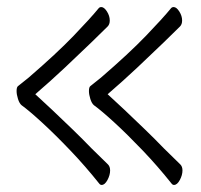

<svg xmlns="http://www.w3.org/2000/svg" viewBox="-20 -509 570 544"><path d="M491 -43Q497 -37 497 -26Q497 -13 489.5 1Q482 15 473 15Q469 15 466 11Q427 -38 384 -83Q341 -128 304.5 -161.5Q268 -195 246 -211Q240 -216 236 -228.5Q232 -241 232 -251Q232 -262 236 -265L266 -289Q346 -358 394 -408Q442 -458 464 -485Q467 -489 472 -489Q480 -489 488 -476.5Q496 -464 496 -451Q496 -440 490 -434Q476 -420 443.5 -388.5Q411 -357 369.5 -318Q328 -279 285 -242Q305 -224 333 -197.5Q361 -171 390.5 -142.5Q420 -114 444 -89ZM286 -43Q292 -37 292 -26Q292 -13 284.5 1Q277 15 268 15Q264 15 261 11Q222 -38 179 -83Q136 -128 99.5 -161.5Q63 -195 41 -211Q35 -216 31 -228.5Q27 -241 27 -251Q27 -262 31 -265L61 -289Q141 -358 189 -408Q237 -458 259 -485Q262 -489 267 -489Q275 -489 283 -476.5Q291 -464 291 -451Q291 -440 285 -434Q271 -420 238.5 -388.5Q206 -357 164.5 -318Q123 -279 80 -242Q100 -224 128 -197.5Q156 -171 185.5 -142.5Q215 -114 239 -89Z"/></svg>

Font: Moon Stars Kai HW Light
Style: Regular
Weight: 300
Designer: GuiWonder
Version: Version 1.101